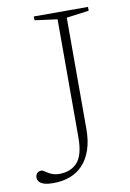

<svg xmlns="http://www.w3.org/2000/svg" viewBox="-80 -733 538 792"><g transform="rotate(-10 188.5 -336.5)"><path d="M251.5 -188Q251.5 -139 239.2 -102.2Q227 -65.5 204.5 -40.8Q182 -16 150 -3.8Q118 8.5 78.5 8.5Q56 8.5 41.8 4.2Q27.5 0 20.8 -7.8Q14 -15.5 14 -26Q14 -37 20.5 -44Q27 -51 39 -51Q43 -51 49 -47Q55 -43 63.5 -37.8Q72 -32.5 83.2 -28.5Q94.5 -24.5 109 -24.5Q158.5 -24.5 185.8 -55.2Q213 -86 213 -159V-654L118.5 -666.5V-682.5H345.5V-666.5L251.5 -654Z"/></g></svg>

Font: Newsreader ExtraLight
Style: Regular
Weight: 250
Designer: Hugues Gentile
Foundry: Production Type
Version: Version 1.003